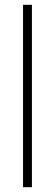

<svg xmlns="http://www.w3.org/2000/svg" viewBox="-20 -780 228 800"><path d="M113 0H76V-760H113Z"/></svg>

Font: Noto Sans Khmer UI Condensed ExtraLight
Style: Regular
Weight: 200
Width: 3
Designer: Danh Hong and the Monotype Design Team
Foundry: Monotype Imaging Inc.
Version: Version 2.002; ttfautohint (v1.8.4.7-5d5b)